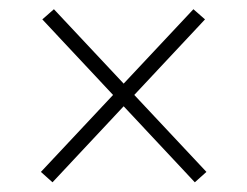

<svg xmlns="http://www.w3.org/2000/svg" viewBox="-20 -514 523 406"><path d="M416.5 -150.5 392 -128.5 69.5 -473 94 -494.5ZM66.5 -150.5 389 -494.5 413.5 -473 91 -128.5Z"/></svg>

Font: Anek Latin Medium ExtraLight
Style: Regular
Weight: 250
Version: Version 1.003